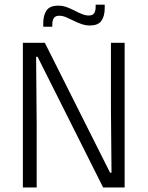

<svg xmlns="http://www.w3.org/2000/svg" viewBox="-20 -828 652 848"><path d="M178 -639 466 -65.5H472.5L470 -347.5V-639H530.5V0H435.5L146 -577H139.5L142 -279V0H81V-639ZM377 -715.5Q357.5 -715.5 339.2 -722Q321 -728.5 304.5 -736.8Q288 -745 272.2 -751.8Q256.5 -758.5 241.5 -758.5Q225 -758.5 218 -748.5Q211 -738.5 211 -720V-710H171V-725.5Q171 -760.5 185.5 -781.8Q200 -803 236.5 -803Q256.5 -803 274.5 -796.5Q292.5 -790 309.2 -781.2Q326 -772.5 341.8 -766Q357.5 -759.5 372.5 -759.5Q389 -759.5 395.8 -769.5Q402.5 -779.5 402.5 -798V-807.5H442.5V-792Q442.5 -757 428 -736.2Q413.5 -715.5 377 -715.5Z"/></svg>

Font: Anek Tamil Medium Light
Style: Regular
Weight: 300
Version: Version 1.003